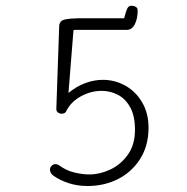

<svg xmlns="http://www.w3.org/2000/svg" viewBox="-20 -635 645 664"><path d="M282.7 8.3Q249 8.3 219.2 -1Q189.5 -10.3 166 -26.4Q152.8 -35.6 152.8 -47.9Q152.8 -56.2 158.7 -61.8Q164.6 -67.4 172.4 -67.4Q178.7 -67.4 184.1 -63.5Q208.5 -45.4 236.6 -38.6Q264.6 -31.7 289.1 -31.7Q325.2 -31.7 361.6 -48.8Q397.9 -65.9 422.4 -100.3Q446.8 -134.8 446.8 -186Q446.8 -234.4 430.2 -264.2Q413.6 -293.9 387.2 -307.4Q360.8 -320.8 331.5 -320.8Q294.4 -320.8 260 -302Q225.6 -283.2 210 -252.4Q206.5 -241.7 192.9 -241.7Q186.5 -241.7 180.7 -245.8Q174.8 -250 174.8 -258.3L184.6 -542.5Q184.6 -564 205.8 -567.9Q227.1 -571.8 251 -571.8H409.2Q416 -597.7 420.7 -606.4Q425.3 -615.2 434.1 -615.2Q442.9 -615.2 449.5 -611.3Q456.1 -607.4 456.1 -599.1Q456.1 -570.8 446.3 -551.3Q436.5 -531.7 418.5 -531.7H237.8Q233.9 -531.7 233.9 -527.8L216.8 -313.5Q245.1 -336.9 275.6 -347.9Q306.2 -358.9 335.4 -358.9Q377.9 -358.9 414.1 -338.4Q450.2 -317.9 471.9 -280.5Q493.7 -243.2 493.7 -193.4Q493.7 -131.8 465.3 -86.4Q437 -41 389.2 -16.4Q341.3 8.3 282.7 8.3Z"/></svg>

Font: Cutive Mono
Style: Regular
Weight: 400
Designer: Vernon Adams
Foundry: Vernon Adams
Version: Version 1.110; ttfautohint (v1.8.4.7-5d5b)